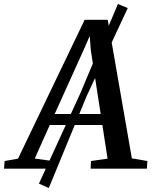

<svg xmlns="http://www.w3.org/2000/svg" viewBox="-88 -847 761 964"><path d="M-68 0 -64.5 -38.5 2.5 -50.5 337 -747.5H453L574 -52L652 -38.5L649.5 0H367L369 -38.5L452 -50.5L426 -219.5H162L86.5 -51L176.5 -38.5L173.5 0ZM186.5 -274.5H417.5L368 -594.5L362.5 -666.5L334 -601ZM107.5 75 315.5 -379 504 -827 553.5 -806.5 347.5 -365.5 157 97Z"/></svg>

Font: Merriweather 36pt Medium
Style: Italic
Weight: 500
Italic angle: -7.8°
Version: Version 2.101